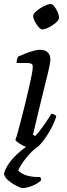

<svg xmlns="http://www.w3.org/2000/svg" viewBox="-30 -752 339 972"><path d="M136 0Q122 0 102 -8Q82 -16 66.5 -26.5Q51 -37 48 -44Q52 -53 59.5 -80.5Q67 -108 77 -146Q87 -184 97 -225Q107 -266 116 -305Q125 -344 130.5 -372.5Q136 -401 136 -414Q136 -425 129 -429Q122 -433 109 -433H54Q54 -443 56.5 -452Q59 -461 61 -465Q77 -472 97.5 -480.5Q118 -489 138.5 -494.5Q159 -500 172 -500Q198 -500 211.5 -487Q225 -474 225 -451Q225 -443 221.5 -423.5Q218 -404 210.5 -374Q203 -344 192.5 -301Q182 -258 168 -200.5Q154 -143 137 -70L148 -63Q158 -73 173 -92.5Q188 -112 204 -135.5Q220 -159 230 -176Q238 -176 245 -172Q252 -168 255 -163Q249 -142 235.5 -114.5Q222 -87 204.5 -60.5Q187 -34 169.5 -17Q152 0 136 0ZM184 -603Q176 -603 165 -615.5Q154 -628 146 -644Q138 -660 138 -672Q138 -680 148.5 -690.5Q159 -701 174 -710.5Q189 -720 203.5 -726Q218 -732 226 -732Q235 -732 245 -719.5Q255 -707 262 -690.5Q269 -674 269 -662Q269 -654 259.5 -643.5Q250 -633 235 -623.5Q220 -614 206.5 -608.5Q193 -603 184 -603ZM84 200Q77 200 56 190Q35 180 15 164Q-5 148 -10 129Q-4 103 14.5 76.5Q33 50 58.5 26.5Q84 3 110 -14L170 -15Q143 2 120.5 26.5Q98 51 83 73.5Q68 96 62 111Q79 129 107.5 137Q136 145 173 144Q175 147 177 151Q179 155 177 162Q161 178 132.5 189Q104 200 84 200Z"/></svg>

Font: Texturina Medium 12pt
Style: Italic
Weight: 400
Italic angle: -11°
Version: Version 1.002